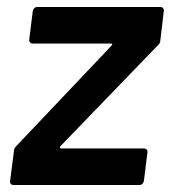

<svg xmlns="http://www.w3.org/2000/svg" viewBox="-20 -531 490 551"><path d="M9 -12 20 -97Q20 -105 26 -111L300 -400Q303 -403 302 -404.5Q301 -406 298 -406H74Q69 -406 66 -409.5Q63 -413 64 -418L74 -499Q75 -504 78.5 -507.5Q82 -511 87 -511H440Q445 -511 448 -507.5Q451 -504 450 -499L440 -414Q439 -405 432 -400L153 -111Q151 -108 152 -106.5Q153 -105 155 -105H393Q398 -105 401 -101.5Q404 -98 403 -93L393 -12Q392 -7 388.5 -3.5Q385 0 380 0H19Q14 0 11 -3.5Q8 -7 9 -12Z"/></svg>

Font: Barlow SemiBold
Style: Italic
Weight: 600
Italic angle: -7°
Designer: Jeremy Tribby
Foundry: Tribby Type
Version: Version 1.408